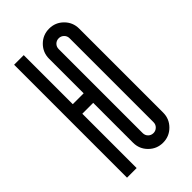

<svg xmlns="http://www.w3.org/2000/svg" viewBox="-186 -629 687 687"><g transform="rotate(-45 157.0 -285.5)"><path d="M77.9 -274.9V0H29.2V-571.4H77.9V-323.2H132.9Q132.9 -323.2 132.9 -498.1Q132.9 -529.8 155.1 -552.1Q177.4 -574.3 209.1 -574.3Q240.7 -574.3 263 -552.1Q285.3 -529.8 285.3 -498.1V-73.3Q285.3 -41.6 263 -19.4Q240.7 2.9 209.1 2.9Q177.4 2.9 155.1 -19.4Q132.9 -41.6 132.9 -73.3V-274.9Q132.9 -274.9 77.9 -274.9ZM236.6 -498.1Q236.6 -509.8 228.4 -517.7Q220.3 -525.6 209.1 -525.6Q197.4 -525.6 189.5 -517.7Q181.6 -509.8 181.6 -498.1V-73.3Q181.6 -61.6 189.5 -53.7Q197.4 -45.8 209.1 -45.8Q220.3 -45.8 228.4 -53.7Q236.6 -61.6 236.6 -73.3Z"/></g></svg>

Font: Marapfhont
Style: Book
Weight: 400
Version: Version 0.15